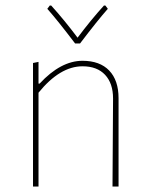

<svg xmlns="http://www.w3.org/2000/svg" viewBox="-20 -678 541 698"><path d="M363 -658 372 -646Q334 -603 271 -520H253Q190 -603 152 -646L161 -658H166Q214 -605 262 -541Q310 -605 358 -658ZM120 -453V-374H124Q201 -457 280 -457Q343 -457 377 -421.5Q411 -386 411 -321V0H389L391 -320Q391 -375 362 -406Q333 -437 280 -437Q198 -437 120 -341V0H100V-449Z"/></svg>

Font: Alegreya Sans SC Thin
Style: Regular
Weight: 100
Designer: Juan Pablo del Peral
Foundry: Huerta Tipografica
Version: Version 2.007